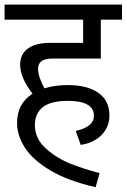

<svg xmlns="http://www.w3.org/2000/svg" viewBox="-27 -636 545 826"><path d="M136.7 -339.8Q136.7 -307.1 164.1 -255.9Q208.5 -270 264.6 -270Q348.1 -270 396 -236.8Q443.8 -203.6 443.8 -138.2Q443.8 -105 428 -78.4Q412.1 -51.8 384 -34.7Q356 -17.6 320.3 -12.7L298.8 -72.8Q334 -80.1 355.5 -96.2Q377 -112.3 377 -138.7Q377 -169.9 348.9 -186Q320.8 -202.1 265.6 -202.1Q191.4 -202.1 157.2 -175Q123 -147.9 123 -97.2Q124 -37.6 171.6 4.2Q219.2 45.9 277.1 68.6Q335 91.3 401.4 108.9L384.3 169.4Q265.1 142.1 189.7 97.2Q114.3 52.2 80.3 -0.5Q46.4 -53.2 46.4 -106.4Q46.4 -190.4 112.8 -232.9Q85.9 -268.6 72.8 -298.8Q59.6 -329.1 59.6 -358.4Q59.6 -402.3 92.8 -427Q126 -451.7 189.5 -451.7H330.6V-551.3H-7.3V-616.2H498V-551.3H406.7V-384.3H202.6Q167.5 -384.3 152.1 -373.3Q136.7 -362.3 136.7 -339.8Z"/></svg>

Font: Varta
Style: Regular
Weight: 400
Designer: Joana Correia, Viktoriya Grabowska, Eben Sorkin
Foundry: Sorkin Type
Version: Version 1.002; ttfautohint (v1.3) -l 8 -r 24 -G 200 -x 12 -H